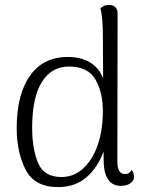

<svg xmlns="http://www.w3.org/2000/svg" viewBox="-20 -749 597 782"><path d="M526 -29Q526 -13 511 -2.5Q496 8 473 8Q402 8 402 -100V-132Q377 -65 331 -26Q285 13 217 13Q120 13 84 -58.5Q48 -130 48 -227Q48 -364 102 -440.5Q156 -517 256 -517Q310 -517 347 -494.5Q384 -472 400 -430L399 -597Q399 -681 389 -715Q403 -729 424 -729Q440 -729 449.5 -720Q459 -711 459 -694L458 -91Q458 -40 489 -40Q508 -40 516 -57Q526 -43 526 -29ZM399 -296Q399 -373 368.5 -425.5Q338 -478 261 -478Q190 -478 150.5 -415Q111 -352 111 -229Q111 -143 135 -85.5Q159 -28 230 -28Q281 -28 319.5 -63.5Q358 -99 378.5 -160Q399 -221 399 -296Z"/></svg>

Font: Arima Madurai Light
Style: Regular
Weight: 300
Designer: Joana Correia and Natanael Gama
Foundry: NDISCOVER
Version: Version 1.019